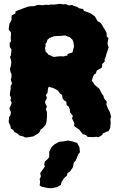

<svg xmlns="http://www.w3.org/2000/svg" viewBox="-20 -711 626 1018"><path d="M129 17 113 18 105 13 82 7 74 -2 56 -11 51 -21 37 -30 36 -41 26 -64 28 -89 35 -100 38 -115 30 -137 37 -152 42 -166 35 -180 39 -192 32 -207 34 -226 37 -242 36 -255 44 -267 37 -289 41 -301V-318L35 -331L33 -348L37 -359L40 -379L38 -394L33 -409L38 -418L39 -431L41 -448L32 -462L31 -483L38 -492L37 -513L38 -523V-539L26 -554L30 -585L40 -602L41 -609L42 -629L62 -640V-650L77 -657L86 -660L104 -667L129 -676L144 -678H160L174 -683L184 -685L208 -683L219 -686L236 -685L250 -687H270L298 -691L314 -688L329 -689L345 -682L362 -685L370 -680L388 -675L400 -667L421 -663L425 -653L443 -647L459 -641L469 -634L483 -624L490 -612L497 -599L512 -591L521 -579L528 -566L535 -556L545 -537L546 -518L555 -508L552 -494L550 -477L556 -460L549 -438L544 -424L540 -409L535 -398V-384L522 -372L521 -354L513 -348L493 -337L488 -321L479 -316L471 -298L467 -284L483 -260L500 -246L507 -240L514 -226L521 -213L528 -204L532 -189L546 -172L544 -157L549 -144L556 -128L562 -118L569 -93L565 -79L567 -60L565 -44V-34L556 -16L546 -13L526 -4L520 6L501 17L494 14L474 16L445 15L436 5L419 0L409 -12L400 -24L385 -34L373 -43L374 -58L362 -83L366 -97L351 -116L350 -131L345 -145L333 -154L332 -171L321 -178L312 -189L309 -208L298 -215L288 -230L275 -238L260 -245L238 -251L234 -239L232 -219L223 -207L229 -192L219 -172L221 -160L229 -146L223 -133L229 -117V-89L227 -68L224 -55L221 -48L208 -33L195 -24L190 -11L182 -3L165 7L157 12ZM266 -409 279 -411 291 -412 302 -413 310 -412H318L328 -415L337 -416L339 -425L349 -428L354 -430L363 -432L366 -439L368 -448L369 -454L372 -461V-470L370 -479V-487L367 -494L363 -502L357 -507L352 -512L347 -515L337 -518L326 -523L313 -522L307 -521H297L291 -520H279L263 -518L258 -515L252 -514L249 -511L243 -510L236 -504L232 -501L229 -492L227 -485L221 -479L222 -467L219 -458L220 -448L222 -437L229 -431L233 -427L238 -420L246 -418L255 -413ZM255 287 236 286 201 279 190 272 193 252 190 239 197 224 193 207 218 172 214 161 218 145 230 135 241 122V93L254 68L268 55L293 41L321 38L339 34L365 39L389 47L401 69L404 96L394 109L382 139L371 152L366 177L352 197L337 208L335 220L320 233L306 255L303 269L282 281Z"/></svg>

Font: Winky Rough ExtraBold
Style: Regular
Weight: 800
Designer: Simon Atzbach
Foundry: typofactur
Version: Version 1.206; ttfautohint (v1.8.4.7-5d5b)